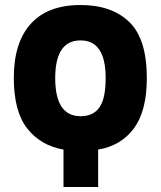

<svg xmlns="http://www.w3.org/2000/svg" viewBox="-20 -745 640 765"><path d="M371 0V-149Q462 -164 513.5 -233.5Q565 -303 565 -434Q565 -590 495 -657.5Q425 -725 301 -725Q170 -725 102.5 -650Q35 -575 35 -435Q35 -301 88.5 -233Q142 -165 233 -149V0ZM200 -434Q200 -584 301 -584Q401 -584 401 -434Q401 -353 376.5 -317.5Q352 -282 301 -282Q200 -282 200 -434Z"/></svg>

Font: Noto Sans Mono UI ExtraBold
Style: Regular
Weight: 800
Designer: Monotype Design team
Foundry: Monotype Imaging Inc.
Version: 1.000